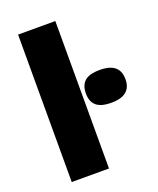

<svg xmlns="http://www.w3.org/2000/svg" viewBox="-141 -845 763 930"><g transform="rotate(-20 240.5 -380.0)"><path d="M258 0V-760H66V0ZM378 -464C322 -464 277 -447 277 -379C277 -313 322 -295 378 -295C433 -295 481 -313 481 -379C481 -447 433 -464 378 -464Z"/></g></svg>

Font: Noto Sans UI Black
Style: Regular
Weight: 900
Designer: Monotype Design Team
Foundry: Monotype Imaging Inc.
Version: Version 1.901